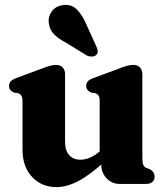

<svg xmlns="http://www.w3.org/2000/svg" viewBox="-20 -752 682 785"><path d="M394 -79.5V-102.5L387.5 -104.5V-337.5Q387.5 -354.5 383 -361.2Q378.5 -368 369.5 -371L352.5 -373.5Q343 -378 337.8 -384.2Q332.5 -390.5 332.5 -400.5Q332.5 -412 339.2 -419.5Q346 -427 362.5 -433L463.5 -470.5Q485 -479 498.8 -482.8Q512.5 -486.5 525.5 -486.5Q543 -486.5 552.5 -476Q562 -465.5 562 -449V-106Q562 -86 566 -77.8Q570 -69.5 578 -65.5L591 -61Q601.5 -55.5 606.8 -48Q612 -40.5 612 -30Q612 -16 603 -8Q594 0 576.5 0H469Q438 0 416 -22.8Q394 -45.5 394 -79.5ZM72 -140V-337.5Q72 -354.5 67.2 -361.2Q62.5 -368 54 -371L37 -373.5Q27 -378 22 -384.2Q17 -390.5 17 -400.5Q17 -412 23.8 -419.5Q30.5 -427 47 -433L148 -470.5Q170 -479 183.5 -482.8Q197 -486.5 209.5 -486.5Q227 -486.5 236.5 -476Q246 -465.5 246 -449V-173.5Q246 -136.5 262.8 -117.8Q279.5 -99 308.5 -99Q327 -99 347.2 -107.2Q367.5 -115.5 388 -133.5L406.5 -150.5L435.5 -118L415 -98.5Q350.5 -38 302 -12.5Q253.5 13 212 13Q149.5 13 110.8 -29Q72 -71 72 -140ZM332 -654.5 373 -564Q378 -554 379.5 -544.5Q381 -535 373.5 -527.5Q367 -521 356 -520.8Q345 -520.5 335 -525L250.5 -577Q217.5 -594.5 200.2 -612.5Q183 -630.5 179.5 -657Q175.5 -681.5 190.8 -704Q206 -726.5 236.5 -731Q271 -736 293.2 -714.2Q315.5 -692.5 332 -654.5Z"/></svg>

Font: Fraunces 28pt Soft Wonky
Style: Bold
Weight: 700
Version: Version 1.000;[b76b70a41]